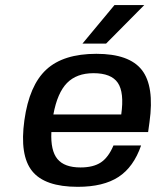

<svg xmlns="http://www.w3.org/2000/svg" viewBox="-20 -720 610 750"><path d="M558.6 -204.1H180.7Q177.2 -131.8 204.3 -98.9Q231.4 -65.9 294.4 -65.9Q344.7 -65.9 374.3 -85.7Q403.8 -105.5 423.3 -151.9H531.2Q502 -67.4 442.9 -28.8Q383.8 9.8 283.7 9.8Q154.8 9.8 105.5 -51.8Q56.2 -113.3 75.2 -250Q94.2 -386.7 160.9 -448.2Q227.5 -509.8 356.4 -509.8Q484.9 -509.8 534.2 -446.5Q583.5 -383.3 564 -243.2ZM345.2 -434.1Q279.3 -434.1 241.7 -395.8Q204.1 -357.4 188.5 -272.9H453.6Q465.8 -358.9 440.2 -396.5Q414.6 -434.1 345.2 -434.1ZM302.2 -549.8 427.2 -700.2H543.5L394.5 -549.8Z"/></svg>

Font: Fivo Sans Med
Style: Regular
Weight: 450
Designer: Alexander Slobzheninov
Foundry: Alexander Slobzheninov
Version: 1.0